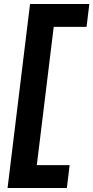

<svg xmlns="http://www.w3.org/2000/svg" viewBox="-20 -770 469 965"><path d="M316 175 330 60H165L250 -635H415L429 -750H131L18 175Z"/></svg>

Font: Bluebird
Style: SfBdObl
Weight: 700
Designer: Jasper
Foundry: Cannot Into Space Fonts
Version: Version 0.98